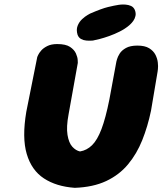

<svg xmlns="http://www.w3.org/2000/svg" viewBox="-20 -854 741 876"><path d="M321 3Q237 -3 180.5 -40Q124 -77 102 -151.5Q80 -226 100 -344L150 -594Q150 -594 154 -603Q158 -612 168 -623.5Q178 -635 196 -644Q214 -653 241 -653Q280 -653 299.5 -640Q319 -627 326.5 -610Q334 -593 334.5 -580Q335 -567 335 -567L293 -333Q282 -275 288 -238.5Q294 -202 310 -184.5Q326 -167 345 -163Q376 -168 400 -191.5Q424 -215 443 -265Q462 -315 479 -400L511 -573Q511 -573 514 -584Q517 -595 526 -609.5Q535 -624 554.5 -635Q574 -646 607 -646Q641 -646 660.5 -634Q680 -622 689 -604.5Q698 -587 700 -569Q702 -551 700.5 -539Q699 -527 699 -527L669 -349Q654 -277 629 -214.5Q604 -152 564 -104Q524 -56 464.5 -28Q405 0 321 3ZM404 -669Q404 -669 395 -668.5Q386 -668 373.5 -669Q361 -670 350 -676Q339 -682 334 -695Q327 -718 334 -736Q341 -754 354.5 -766.5Q368 -779 379.5 -785.5Q391 -792 391 -792Q444 -815 473 -822Q502 -829 522 -832Q522 -832 531 -833Q540 -834 553 -833Q566 -832 577.5 -827Q589 -822 595 -809Q601 -794 598 -781Q595 -768 588 -758.5Q581 -749 575 -743.5Q569 -738 569 -738Q550 -722 526 -710Q502 -698 478 -689.5Q454 -681 434.5 -676Q415 -671 404 -669Z"/></svg>

Font: Sour Gummy Black
Style: Italic
Weight: 900
Italic angle: -11.3°
Designer: Stefie Justprince
Foundry: Eifetstype
Version: Version 1.000